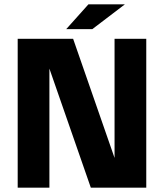

<svg xmlns="http://www.w3.org/2000/svg" viewBox="-20 -870 760 890"><path d="M401 0 161 -690H319L559 0ZM62 0V-690H209V0ZM511 0V-690H658V0ZM287 -735 390 -850H559L408 -735Z"/></svg>

Font: Radio Canada Big
Style: Regular
Weight: 400
Designer: Étienne Aubert Bonn
Foundry: Coppers and Brasses
Version: Version 1.001